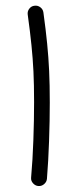

<svg xmlns="http://www.w3.org/2000/svg" viewBox="-20 -616 283 663"><path d="M75.7 -565.9Q74.2 -577.1 81.3 -586.2Q88.4 -595.2 99.1 -596.2Q110.4 -597.7 119.4 -590.8Q128.4 -584 129.9 -572.8Q138.2 -512.7 142.8 -465.6Q147.5 -418.5 149.7 -371.1Q151.9 -323.7 151.9 -261.7Q151.9 -198.2 149.4 -128.7Q147 -59.1 142.1 1.5Q141.1 12.2 132.3 19.8Q123.5 27.3 112.3 26.4Q101.6 25.4 94 16.8Q86.4 8.3 87.4 -2.4Q92.8 -63 95.2 -132.1Q97.7 -201.2 97.7 -263.7Q97.7 -323.7 95.5 -369.1Q93.3 -414.6 88.6 -460.2Q84 -505.9 75.7 -565.9Z"/></svg>

Font: Mikhak-FD Light
Style: Regular
Weight: 300
Designer: Amin Abedi
Version: Version 3.2